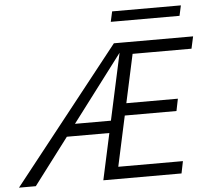

<svg xmlns="http://www.w3.org/2000/svg" viewBox="-89 -873 1017 932"><g transform="rotate(-5 419.0 -406.5)"><path d="M-34 0 486 -658H546L48 0ZM180 -226 212 -285H487L475 -226ZM460 -304 473 -363H772L760 -304ZM377 0 520 -658H872L859 -599H572L455 -59H770L758 0ZM480 -763 491 -813H826L815 -763Z"/></g></svg>

Font: Ysabeau
Style: Italic
Weight: 400
Italic angle: -12°
Designer: Christian Thalmann (Catharsis Fonts)
Version: Version 2.000;gftools[0.9.27.dev2+g8671c4b]